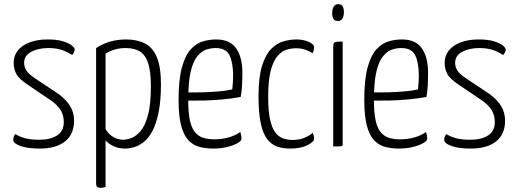

<svg xmlns="http://www.w3.org/2000/svg" viewBox="-20 -698 2471 915"><path d="M170 10Q111 10 77 -2.5Q43 -15 43 -31Q43 -37 45 -44.5Q47 -52 53 -59Q76 -45 102.5 -38.5Q129 -32 167 -32Q220 -32 252 -52.5Q284 -73 284 -116Q284 -148 269.5 -172.5Q255 -197 222 -220L114 -293Q70 -322 57.5 -346Q45 -370 45 -398Q45 -433 65.5 -458Q86 -483 122.5 -496.5Q159 -510 207 -510Q253 -510 281 -501Q309 -492 322.5 -481Q336 -470 336 -462Q336 -450 324 -436Q297 -453 271 -461Q245 -469 211 -469Q162 -469 128.5 -451Q95 -433 95 -398Q95 -380 105 -363Q115 -346 148 -324L262 -248Q298 -220 315.5 -190.5Q333 -161 333 -123Q333 -58 290 -24Q247 10 170 10Z M459 197Q449 197 443.5 192.5Q438 188 438 178V-469Q470 -490 505.5 -500Q541 -510 582 -510Q633 -510 670.5 -491Q708 -472 727.5 -425.5Q747 -379 747 -297Q747 -216 735.5 -161Q724 -106 705.5 -72Q687 -38 664 -20.5Q641 -3 618.5 3.5Q596 10 577 10Q544 10 519 -2.5Q494 -15 483 -29V193Q477 195 471 196Q465 197 459 197ZM567 -32Q583 -32 605.5 -40Q628 -48 649.5 -73Q671 -98 685 -148.5Q699 -199 699 -286Q699 -359 685.5 -398.5Q672 -438 645.5 -453.5Q619 -469 579 -469Q525 -469 483 -442V-83Q498 -57 521 -44.5Q544 -32 567 -32Z M996 10Q961 10 930.5 2Q900 -6 877.5 -30Q855 -54 843 -100.5Q831 -147 831 -222Q831 -319 847 -377Q863 -435 889.5 -463.5Q916 -492 947.5 -501Q979 -510 1010 -510Q1076 -510 1105.5 -467.5Q1135 -425 1135 -352Q1135 -322 1133.5 -291.5Q1132 -261 1127 -236Q1085 -228 1039 -224Q993 -220 952.5 -219Q912 -218 886.5 -218.5Q861 -219 861 -219V-258Q861 -258 885 -257.5Q909 -257 944.5 -258Q980 -259 1018.5 -262Q1057 -265 1087 -272Q1089 -291 1090 -308Q1091 -325 1091 -341Q1090 -403 1073 -436Q1056 -469 1007 -469Q985 -469 962.5 -461.5Q940 -454 920 -429.5Q900 -405 888.5 -355.5Q877 -306 877 -221Q877 -159 885.5 -122Q894 -85 911 -66Q928 -47 951 -40.5Q974 -34 1002 -34Q1037 -34 1069.5 -43Q1102 -52 1125 -69Q1128 -61 1129.5 -52Q1131 -43 1131 -37Q1131 -27 1112 -16Q1093 -5 1062.5 2.5Q1032 10 996 10Z M1362 10Q1329 10 1302 1Q1275 -8 1254.5 -33.5Q1234 -59 1223 -108.5Q1212 -158 1212 -239Q1212 -329 1228.5 -383Q1245 -437 1272 -464.5Q1299 -492 1331 -501Q1363 -510 1393 -510Q1426 -510 1451.5 -498.5Q1477 -487 1477 -472Q1477 -467 1475 -459Q1473 -451 1470 -444Q1458 -453 1437.5 -460.5Q1417 -468 1390 -468Q1369 -468 1345.5 -461Q1322 -454 1302 -430.5Q1282 -407 1270 -360.5Q1258 -314 1258 -236Q1258 -171 1266.5 -131Q1275 -91 1290 -69.5Q1305 -48 1326.5 -39.5Q1348 -31 1374 -31Q1407 -31 1432.5 -42Q1458 -53 1470 -65Q1474 -57 1475.5 -50.5Q1477 -44 1477 -37Q1477 -22 1445 -6Q1413 10 1362 10Z M1568 0V-477Q1568 -489 1572 -493.5Q1576 -498 1586 -499Q1596 -500 1613 -500V-12Q1613 -6 1611.5 -3.5Q1610 -1 1600.5 -0.5Q1591 0 1568 0ZM1589 -598Q1576 -598 1569.5 -607.5Q1563 -617 1563 -638Q1564 -657 1571 -667.5Q1578 -678 1592 -678Q1607 -678 1613 -668Q1619 -658 1619 -638Q1618 -618 1611 -608Q1604 -598 1589 -598Z M1881 10Q1846 10 1815.5 2Q1785 -6 1762.5 -30Q1740 -54 1728 -100.5Q1716 -147 1716 -222Q1716 -319 1732 -377Q1748 -435 1774.5 -463.5Q1801 -492 1832.5 -501Q1864 -510 1895 -510Q1961 -510 1990.5 -467.5Q2020 -425 2020 -352Q2020 -322 2018.5 -291.5Q2017 -261 2012 -236Q1970 -228 1924 -224Q1878 -220 1837.5 -219Q1797 -218 1771.5 -218.5Q1746 -219 1746 -219V-258Q1746 -258 1770 -257.5Q1794 -257 1829.5 -258Q1865 -259 1903.5 -262Q1942 -265 1972 -272Q1974 -291 1975 -308Q1976 -325 1976 -341Q1975 -403 1958 -436Q1941 -469 1892 -469Q1870 -469 1847.5 -461.5Q1825 -454 1805 -429.5Q1785 -405 1773.5 -355.5Q1762 -306 1762 -221Q1762 -159 1770.5 -122Q1779 -85 1796 -66Q1813 -47 1836 -40.5Q1859 -34 1887 -34Q1922 -34 1954.5 -43Q1987 -52 2010 -69Q2013 -61 2014.5 -52Q2016 -43 2016 -37Q2016 -27 1997 -16Q1978 -5 1947.5 2.5Q1917 10 1881 10Z M2224 10Q2165 10 2131 -2.5Q2097 -15 2097 -31Q2097 -37 2099 -44.5Q2101 -52 2107 -59Q2130 -45 2156.5 -38.5Q2183 -32 2221 -32Q2274 -32 2306 -52.5Q2338 -73 2338 -116Q2338 -148 2323.5 -172.5Q2309 -197 2276 -220L2168 -293Q2124 -322 2111.5 -346Q2099 -370 2099 -398Q2099 -433 2119.5 -458Q2140 -483 2176.5 -496.5Q2213 -510 2261 -510Q2307 -510 2335 -501Q2363 -492 2376.5 -481Q2390 -470 2390 -462Q2390 -450 2378 -436Q2351 -453 2325 -461Q2299 -469 2265 -469Q2216 -469 2182.5 -451Q2149 -433 2149 -398Q2149 -380 2159 -363Q2169 -346 2202 -324L2316 -248Q2352 -220 2369.5 -190.5Q2387 -161 2387 -123Q2387 -58 2344 -24Q2301 10 2224 10Z"/></svg>

Font: Yanone Kaffeesatz ExtraLight Light
Style: Regular
Weight: 300
Version: Version 2.003